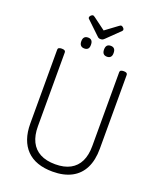

<svg xmlns="http://www.w3.org/2000/svg" viewBox="-290 -1898 1731 2087"><g transform="rotate(20 576.0 -854.5)"><path d="M579 19Q481 19 405.5 -7.5Q330 -34 278.5 -86.5Q227 -139 200.5 -215Q174 -291 174 -390V-1245Q174 -1259 185 -1265.5Q196 -1272 218 -1272Q240 -1272 251 -1265.5Q262 -1259 262 -1245V-390Q262 -285 297.5 -213Q333 -141 403.5 -103.5Q474 -66 579 -66Q682 -66 751.5 -103.5Q821 -141 856 -213Q891 -285 891 -390V-1245Q891 -1259 902 -1265.5Q913 -1272 935 -1272Q978 -1272 978 -1245V-390Q978 -258 932 -166.5Q886 -75 796.5 -28Q707 19 579 19ZM446 -1357Q418 -1357 403.5 -1373Q389 -1389 389 -1420Q389 -1452 403.5 -1467.5Q418 -1483 446 -1483Q473 -1483 487 -1467.5Q501 -1452 501 -1420Q502 -1388 488 -1372.5Q474 -1357 446 -1357ZM708 -1357Q680 -1357 666 -1373Q652 -1389 652 -1420Q652 -1452 666 -1467.5Q680 -1483 708 -1483Q735 -1483 749 -1467.5Q763 -1452 763 -1420Q764 -1389 749.5 -1373Q735 -1357 708 -1357ZM741 -1728Q750 -1728 763 -1716.5Q776 -1705 776 -1694Q776 -1692 775.5 -1688Q775 -1684 770 -1678L621 -1533Q614 -1527 605.5 -1520Q597 -1513 577 -1513Q558 -1513 549.5 -1520Q541 -1527 535 -1533L383 -1678Q378 -1684 378 -1688Q378 -1692 378 -1694Q378 -1705 390.5 -1716.5Q403 -1728 413 -1728Q419 -1728 424.5 -1724.5Q430 -1721 438 -1716L577 -1613L716 -1716Q724 -1721 729 -1724.5Q734 -1728 741 -1728Z"/></g></svg>

Font: Playwrite VN
Style: Regular
Weight: 400
Designer: Veronika Burian, José Scaglione
Foundry: TypeTogether
Version: Version 1.002